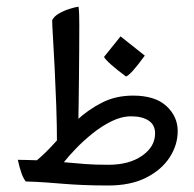

<svg xmlns="http://www.w3.org/2000/svg" viewBox="-20 -552 590 584"><path d="M309.6 12.2Q264.6 12.2 232.2 10.7Q199.7 9.3 173.1 7.1Q146.5 4.9 119.4 2.9Q92.3 1 58.6 0Q51.3 -8.3 45.2 -25.6Q39.1 -43 34.2 -65.9Q50.3 -65.4 61.3 -65.4Q72.3 -65.4 92.3 -64.5Q120.1 -87.9 149.7 -121.1Q179.2 -154.3 213.6 -186.3Q248 -218.3 290 -239.7Q332 -261.2 384.8 -261.2Q451.7 -261.2 486.1 -229.5Q520.5 -197.8 520.5 -153.3Q520.5 -110.8 495.8 -73Q471.2 -35.2 424.3 -11.5Q377.4 12.2 309.6 12.2ZM310.1 -50.8Q373 -50.8 412.4 -78.4Q451.7 -106 451.7 -146Q451.7 -172.4 431.9 -185.3Q412.1 -198.2 378.9 -198.2Q349.6 -198.2 319.1 -183.1Q288.6 -168 260.5 -145.3Q232.4 -122.6 210 -99.1Q187.5 -75.7 174.3 -58.6Q211.9 -55.2 240 -53Q268.1 -50.8 310.1 -50.8ZM153.3 -111.8Q153.3 -169.9 151.1 -230.7Q148.9 -291.5 146.2 -345.7Q143.6 -399.9 141.1 -438.7Q138.7 -477.5 138.7 -490.7Q144.5 -502.4 159.4 -511Q174.3 -519.5 191.2 -524.9Q208 -530.3 218.8 -531.7Q220.2 -522.9 220.7 -509Q221.2 -495.1 221.2 -476.6Q221.2 -446.3 220.9 -403.8Q220.7 -361.3 220.2 -316.9Q219.7 -272.5 219.2 -234.9Q218.8 -197.3 218.3 -177.2ZM363.3 -319.3Q335.9 -339.4 317.9 -355.5Q299.8 -371.6 296.4 -378.9L346.7 -441.4L420.4 -382.8Q377.4 -323.7 363.3 -319.3Z"/></svg>

Font: Harmattan
Style: Regular
Weight: 400
Designer: George W. Nuss III and SIL International
Foundry: SIL International
Version: Version 4.000